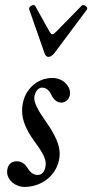

<svg xmlns="http://www.w3.org/2000/svg" viewBox="-20 -723 364 756"><path d="M171 -499C179 -499 187 -505 195 -515L322 -685C329 -693 311 -709 302 -701L205 -602C196 -593 191 -588 186 -588C182 -588 178 -593 173 -602L119 -699C114 -710 91 -697 95 -686L154 -517C157 -506 163 -499 171 -499ZM77 13C153 13 215 -45 215 -118C215 -151 198 -191 165 -238C132 -285 115 -315 115 -336C115 -352 125 -378 146 -378C161 -378 174 -368 183 -348C192 -329 206 -319 222 -319C239 -319 256 -335 256 -356C256 -385 228 -416 186 -416C122 -416 67 -364 67 -287C67 -250 83 -212 113 -170C144 -129 160 -100 160 -80C160 -54 149 -34 128 -34C112 -34 99 -44 88 -62C77 -80 63 -88 45 -88C22 -88 8 -71 8 -46C8 -14 40 13 77 13Z"/></svg>

Font: Junicode Two Beta SemiCondensed Medium
Style: Italic
Weight: 500
Width: 4
Italic angle: -10°
Version: Version 1.063